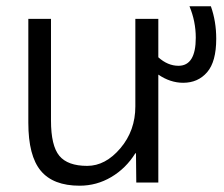

<svg xmlns="http://www.w3.org/2000/svg" viewBox="-20 -580 712 610"><path d="M142 -520V-197Q142 -117 168.5 -85Q195 -53 257 -53Q315 -53 362.5 -109Q410 -165 410 -242V-520H483V-398Q513 -371 547 -371Q602 -371 602 -460Q602 -512 582 -560H650Q667 -512 667 -457Q667 -384 638 -350.5Q609 -317 562 -317Q521 -317 483 -343V0H413L412 -93H410Q380 -45 333.5 -17.5Q287 10 233 10Q149 10 109.5 -37.5Q70 -85 70 -190V-520Z"/></svg>

Font: M PLUS 1p
Style: Regular
Weight: 400
Version: Version 1.062